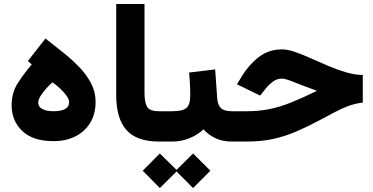

<svg xmlns="http://www.w3.org/2000/svg" viewBox="-20 -707 1864 959"><path d="M138.7 -385.3 119.1 -402.3 207 -514.6Q250 -481 293.9 -446Q337.9 -411.1 375 -372.8Q412.1 -334.5 434.8 -291.3Q457.5 -248 457.5 -198.7Q457.5 -137.2 430.4 -93.3Q403.3 -49.3 356 -25.6Q308.6 -2 248 -2Q144 -2 91.1 -53Q38.1 -104 38.1 -180.7Q38.1 -243.2 67.9 -290.3Q97.7 -337.4 138.7 -385.3ZM325.2 -197.3Q325.2 -211.4 311.8 -229.7Q298.3 -248 279.1 -265.9Q259.8 -283.7 242.2 -295.9Q227.5 -283.2 210.9 -264.9Q194.3 -246.6 182.6 -227.8Q170.9 -209 170.9 -194.3Q170.9 -172.9 192.1 -162.1Q213.4 -151.4 247.6 -151.4Q284.7 -151.4 304.9 -162.4Q325.2 -173.3 325.2 -197.3Z M560.5 -687H701.7V-244.6Q701.7 -195.8 714.6 -173.6Q727.5 -151.4 774.4 -151.4H786.6V0H774.4Q662.1 0 611.3 -57.9Q560.5 -115.7 560.5 -230.5Z M766.1 -151.4H839.8Q892.1 -151.4 911.1 -167.7Q930.2 -184.1 930.2 -231.4Q930.2 -260.7 928.7 -289.3Q927.2 -317.9 924.8 -344.7L1054.7 -360.4L1064.9 -215.8Q1067.4 -181.2 1084.2 -166.3Q1101.1 -151.4 1139.2 -151.4H1149.4V0H1138.2Q1090.3 0 1054.9 -17.3Q1019.5 -34.7 996.6 -61Q966.8 -33.2 926.3 -16.6Q885.7 0 839.8 0H766.1ZM778.3 59.6 861.8 141.6 944.3 59.6 1030.8 145.5 944.3 232.4 861.8 149.4 778.3 232.4 692.9 145.5Z M1129.9 -151.4H1212.9Q1273.4 -151.4 1326.2 -162.1Q1378.9 -172.9 1435.3 -195.6Q1491.7 -218.3 1563 -253.4Q1487.3 -281.2 1446 -297.9Q1404.8 -314.5 1388.2 -314.5Q1362.3 -314.5 1341.3 -298.1Q1320.3 -281.7 1307.6 -265.1L1279.3 -229.5L1163.6 -286.1L1188 -326.2Q1222.7 -383.3 1272.5 -421.9Q1322.3 -460.4 1388.7 -460.4Q1416.5 -460.4 1453.1 -447.8Q1489.7 -435.1 1532.2 -416Q1574.7 -397 1619.4 -377.9Q1664.1 -358.9 1708 -345.9Q1752 -333 1792 -332.5V-194.8Q1752 -189.5 1719.7 -177.5Q1687.5 -165.5 1653.8 -147.7Q1620.1 -129.9 1576.2 -106.4Q1513.7 -73.2 1457.8 -49.3Q1401.9 -25.4 1343 -12.7Q1284.2 0 1211.4 0H1129.9Z"/></svg>

Font: Vazirmatn UI Black
Style: Regular
Weight: 900
Designer: Saber Rastikerdar
Foundry: Saber Rastikerdar
Version: Version 33.003